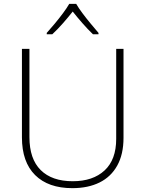

<svg xmlns="http://www.w3.org/2000/svg" viewBox="-20 -968 756 998"><path d="M356 10Q231 10 162.5 -58Q94 -126 94 -254V-714H133V-255Q133 -142 191.5 -84Q250 -26 358 -26Q463 -26 523.5 -82Q584 -138 584 -246V-714H622V-252Q622 -166 589.5 -107.5Q557 -49 497.5 -19.5Q438 10 356 10ZM376 -948Q388 -927 408.5 -899.5Q429 -872 451.5 -845Q474 -818 492 -797V-790H463Q436 -816 408 -848Q380 -880 358 -908Q336 -880 308 -848Q280 -816 252 -790H223V-797Q242 -818 264.5 -845Q287 -872 307.5 -899.5Q328 -927 340 -948Z"/></svg>

Font: Noto Sans Symbols ExtraLight
Style: Regular
Weight: 250
Version: Version 2.002